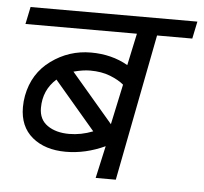

<svg xmlns="http://www.w3.org/2000/svg" viewBox="-45 -617 706 665"><g transform="rotate(5 307.5 -285.0)"><path d="M381.2 0H311.2L336.2 -112.5Q268.8 -81.2 200 -81.2Q127.5 -81.2 83.1 -118.1Q38.8 -155 38.8 -222.5Q38.8 -242.5 42.5 -262.5Q57.5 -341.2 119.4 -386.2Q181.2 -431.2 257.5 -431.2Q330 -431.2 386.2 -398.8L410 -510H22.5L35 -570H615L602.5 -510H480ZM202.5 -360 347.5 -190 377.5 -330Q360 -345 330 -356.9Q300 -368.8 260 -368.8Q235 -368.8 202.5 -360ZM206.2 -143.8Q247.5 -143.8 288.8 -160L146.2 -327.5Q101.2 -287.5 101.2 -225Q101.2 -185 130.6 -164.4Q160 -143.8 206.2 -143.8Z"/></g></svg>

Font: Cambay
Style: Italic
Weight: 400
Italic angle: -11°
Designer: Pooja Saxena
Foundry: Pooja Saxena
Version: Version 1.019;PS 001.019;hotconv 1.0.70;makeotf.lib2.5.58329